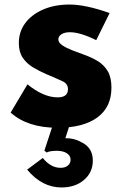

<svg xmlns="http://www.w3.org/2000/svg" viewBox="-20 -547 558 846"><path d="M233.5 16Q347 16 409 -29.5Q471 -75 471 -160.5Q471 -206 454.5 -233.8Q438 -261.5 409.5 -278.5Q381 -295.5 345 -308Q324 -315.5 298.8 -325.2Q273.5 -335 255.2 -347Q237 -359 237 -373.5Q237 -387 250.8 -396Q264.5 -405 288 -405Q333.5 -405 404 -370L463 -489.5Q357 -527 286.5 -527Q221 -527 170.5 -505.2Q120 -483.5 91.5 -445.5Q63 -407.5 63 -357.5Q63 -318 80.2 -292.5Q97.5 -267 125 -250.5Q152.5 -234 183.5 -220.5Q234.5 -199 257 -188.2Q279.5 -177.5 279.5 -154Q279.5 -118 234 -118Q171.5 -118 101 -175.5L27 -51Q101 16 233.5 16ZM251 279Q311.5 279 350.2 245.8Q389 212.5 389 160.5Q389 103 337.5 79Q306 61 268 62L288 0H214L175.5 117L186 125Q199 117.5 230.5 117.5Q258 117.5 274.5 128.2Q291 139 291 156.5Q291 172.5 279 182.5Q267 192.5 247 192.5Q203.5 192.5 168.5 149L99.5 200.5Q165.5 279 251 279Z"/></svg>

Font: Spartan ExtraBold
Style: Regular
Weight: 800
Designer: Matt Bailey, Mirko Velimirovic
Foundry: Matt Bailey
Version: Version 1.003; ttfautohint (v1.8.3)